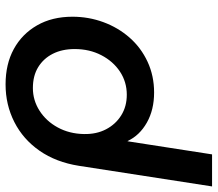

<svg xmlns="http://www.w3.org/2000/svg" viewBox="-70 -496 781 689"><g transform="rotate(-90 320.5 -151.5)"><path d="M-4 219 70 -259Q83 -341 124 -400Q165 -459 227 -490.5Q289 -522 362 -522Q435 -522 489 -492.5Q543 -463 574 -409Q605 -355 605 -282Q605 -224 585.5 -171Q566 -118 530 -77Q494 -36 443.5 -12.5Q393 11 333 11Q271 11 225 -15Q179 -41 159 -84H158L111 219ZM325 -87Q371 -87 408 -111.5Q445 -136 467 -178.5Q489 -221 489 -274Q489 -319 472 -352.5Q455 -386 424 -405Q393 -424 349 -424Q305 -424 267.5 -400Q230 -376 207.5 -334.5Q185 -293 184 -241Q183 -196 201 -161.5Q219 -127 251 -107Q283 -87 325 -87Z"/></g></svg>

Font: MuseoModerno Medium
Style: Italic
Weight: 500
Italic angle: -9°
Designer: Pablo Cosgaya, Héctor Gatti, Marcela Romero, and the Authors of The MuseoModerno Project.
Foundry: Omnibus-Type Team
Version: Version 1.003